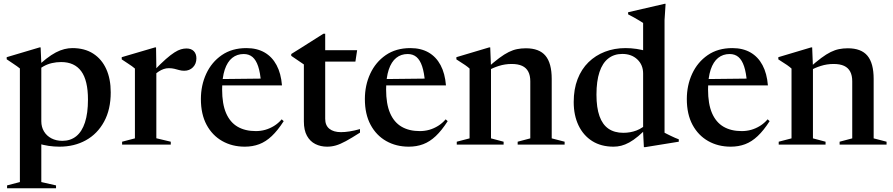

<svg xmlns="http://www.w3.org/2000/svg" viewBox="-20 -756 4668 1004"><path d="M440 -235Q440 -335.5 404.8 -383.5Q369.5 -431.5 300 -431.5Q275 -431.5 252 -426.2Q229 -421 208.2 -409.5Q187.5 -398 168 -379L162.5 -396Q194.5 -427.5 221.5 -448.5Q248.5 -469.5 272 -481.8Q295.5 -494 316.8 -499.2Q338 -504.5 358.5 -504.5Q422.5 -504.5 467.2 -475.8Q512 -447 535.5 -395.2Q559 -343.5 559 -273Q559 -183.5 524.2 -119.8Q489.5 -56 429 -22.5Q368.5 11 291 11Q263 11 234.2 6.8Q205.5 2.5 177.8 -6.2Q150 -15 124 -28.5H196V196L273 213.5V228.5H17V213.5L84 196V-398Q77.5 -403.5 68.5 -409.8Q59.5 -416 46.5 -424.8Q33.5 -433.5 15 -446V-457L186.5 -508H192.5L196 -426.5V-122Q196 -92 210 -68.8Q224 -45.5 249 -32.5Q274 -19.5 306 -19.5Q348.5 -19.5 378.5 -43.5Q408.5 -67.5 424.2 -115.5Q440 -163.5 440 -235Z M955 -502.5Q980 -502.5 993.5 -488.5Q1007 -474.5 1007 -451Q1007 -422.5 989 -404.2Q971 -386 943.5 -386Q929.5 -386 917.2 -389.5Q905 -393 892 -396.2Q879 -399.5 862.5 -399.5Q849 -399.5 836 -395Q823 -390.5 811 -382.8Q799 -375 787 -364L784.5 -386Q821 -424 847.2 -447Q873.5 -470 892.5 -482Q911.5 -494 926.2 -498.2Q941 -502.5 955 -502.5ZM797.5 -409V-33L873 -15V0H618.5V-15L685.5 -32.5V-397.5Q679 -403.5 670 -409.8Q661 -416 647.8 -424.8Q634.5 -433.5 616.5 -445.5V-457L790 -508H796Z M1268.5 -504.5Q1323.5 -504.5 1363.2 -481.8Q1403 -459 1426.2 -415.5Q1449.5 -372 1454.5 -309.5H1126.5V-342.5L1395 -345.5L1345 -323.5Q1341 -376 1330 -409Q1319 -442 1300.5 -457.8Q1282 -473.5 1254.5 -473.5Q1219.5 -473.5 1194.2 -453.2Q1169 -433 1155.2 -391.8Q1141.5 -350.5 1141.5 -288.5Q1141.5 -212.5 1162.2 -164.5Q1183 -116.5 1222.2 -93.5Q1261.5 -70.5 1317.5 -70.5Q1343.5 -70.5 1367.2 -77.2Q1391 -84 1413 -97.5Q1435 -111 1453 -132L1463.5 -122.5Q1432.5 -74 1401.2 -44.5Q1370 -15 1335.5 -2Q1301 11 1260 11Q1194 11 1142 -18.5Q1090 -48 1060.2 -103.5Q1030.5 -159 1030.5 -238Q1030.5 -310 1058.5 -370.5Q1086.5 -431 1139.8 -467.8Q1193 -504.5 1268.5 -504.5Z M1680.5 -135Q1680.5 -100 1702.5 -82.5Q1724.5 -65 1763 -65Q1784 -65 1807.8 -68.8Q1831.5 -72.5 1862.5 -81V-62.5Q1818 -34 1788.5 -18Q1759 -2 1736.5 4.5Q1714 11 1690.5 11Q1656.5 11 1629 -2.8Q1601.5 -16.5 1585.2 -45.8Q1569 -75 1569 -121V-419L1503 -464V-473.5Q1510 -478 1522.5 -485.8Q1535 -493.5 1551.8 -504Q1568.5 -514.5 1588 -527Q1607.5 -539.5 1628.8 -552.8Q1650 -566 1671 -579.5H1680.5V-477ZM1639.5 -434V-493.5H1847.5L1838.5 -434Z M2126 -504.5Q2181 -504.5 2220.8 -481.8Q2260.5 -459 2283.8 -415.5Q2307 -372 2312 -309.5H1984V-342.5L2252.5 -345.5L2202.5 -323.5Q2198.5 -376 2187.5 -409Q2176.5 -442 2158 -457.8Q2139.5 -473.5 2112 -473.5Q2077 -473.5 2051.8 -453.2Q2026.5 -433 2012.8 -391.8Q1999 -350.5 1999 -288.5Q1999 -212.5 2019.8 -164.5Q2040.5 -116.5 2079.8 -93.5Q2119 -70.5 2175 -70.5Q2201 -70.5 2224.8 -77.2Q2248.5 -84 2270.5 -97.5Q2292.5 -111 2310.5 -132L2321 -122.5Q2290 -74 2258.8 -44.5Q2227.5 -15 2193 -2Q2158.5 11 2117.5 11Q2051.5 11 1999.5 -18.5Q1947.5 -48 1917.8 -103.5Q1888 -159 1888 -238Q1888 -310 1916 -370.5Q1944 -431 1997.2 -467.8Q2050.5 -504.5 2126 -504.5Z M2547.5 -405.5V-32.5L2613.5 -15V0H2368.5V-15L2435.5 -32.5V-397.5Q2427.5 -405 2412.2 -415.8Q2397 -426.5 2366.5 -445.5V-457L2537.5 -508H2543.5ZM2687 -15 2753 -32.5V-331Q2753 -361 2742.5 -381.2Q2732 -401.5 2710.5 -411.5Q2689 -421.5 2655.5 -421.5Q2620.5 -421.5 2588.5 -411.2Q2556.5 -401 2535 -388L2526.5 -399.5Q2563 -432 2590.5 -452.5Q2618 -473 2640.5 -484Q2663 -495 2684.2 -499.2Q2705.5 -503.5 2730 -503.5Q2800 -503.5 2832.5 -464.5Q2865 -425.5 2865 -343.5V-32.5L2932.5 -15V0H2687Z M3343 -371.5Q3343 -416.5 3312.8 -445.2Q3282.5 -474 3234 -474Q3191 -474 3160.8 -450.2Q3130.5 -426.5 3114.8 -379.2Q3099 -332 3099 -261Q3099 -193 3114.8 -148.8Q3130.5 -104.5 3161.8 -83Q3193 -61.5 3239.5 -61.5Q3276.5 -61.5 3308.5 -73.8Q3340.5 -86 3370 -115L3374.5 -97.5Q3343 -65.5 3317.8 -44.2Q3292.5 -23 3270.5 -11Q3248.5 1 3228.5 6Q3208.5 11 3188.5 11Q3123.5 11 3077 -18.2Q3030.5 -47.5 3005.2 -100.2Q2980 -153 2980 -222.5Q2980 -289.5 3000.2 -342Q3020.5 -394.5 3057.2 -430.5Q3094 -466.5 3143.5 -485.5Q3193 -504.5 3251 -504.5Q3280 -504.5 3308.8 -500.2Q3337.5 -496 3365.8 -487.2Q3394 -478.5 3420 -464.5L3343 -450.5V-636Q3336.5 -640.5 3323.5 -648.2Q3310.5 -656 3295 -664.8Q3279.5 -673.5 3264.5 -681V-692L3455 -736H3460.5L3455 -651V-62Q3459.5 -59.5 3468.5 -55Q3477.5 -50.5 3488.5 -45.2Q3499.5 -40 3510.2 -35.2Q3521 -30.5 3529.5 -27.5V-15L3353.5 13.5H3347L3343 -62.5Z M3809.5 -504.5Q3864.5 -504.5 3904.2 -481.8Q3944 -459 3967.2 -415.5Q3990.5 -372 3995.5 -309.5H3667.5V-342.5L3936 -345.5L3886 -323.5Q3882 -376 3871 -409Q3860 -442 3841.5 -457.8Q3823 -473.5 3795.5 -473.5Q3760.5 -473.5 3735.2 -453.2Q3710 -433 3696.2 -391.8Q3682.5 -350.5 3682.5 -288.5Q3682.5 -212.5 3703.2 -164.5Q3724 -116.5 3763.2 -93.5Q3802.5 -70.5 3858.5 -70.5Q3884.5 -70.5 3908.2 -77.2Q3932 -84 3954 -97.5Q3976 -111 3994 -132L4004.5 -122.5Q3973.5 -74 3942.2 -44.5Q3911 -15 3876.5 -2Q3842 11 3801 11Q3735 11 3683 -18.5Q3631 -48 3601.2 -103.5Q3571.5 -159 3571.5 -238Q3571.5 -310 3599.5 -370.5Q3627.5 -431 3680.8 -467.8Q3734 -504.5 3809.5 -504.5Z M4231 -405.5V-32.5L4297 -15V0H4052V-15L4119 -32.5V-397.5Q4111 -405 4095.8 -415.8Q4080.5 -426.5 4050 -445.5V-457L4221 -508H4227ZM4370.5 -15 4436.5 -32.5V-331Q4436.5 -361 4426 -381.2Q4415.5 -401.5 4394 -411.5Q4372.5 -421.5 4339 -421.5Q4304 -421.5 4272 -411.2Q4240 -401 4218.5 -388L4210 -399.5Q4246.5 -432 4274 -452.5Q4301.5 -473 4324 -484Q4346.5 -495 4367.8 -499.2Q4389 -503.5 4413.5 -503.5Q4483.5 -503.5 4516 -464.5Q4548.5 -425.5 4548.5 -343.5V-32.5L4616 -15V0H4370.5Z"/></svg>

Font: Newsreader 60pt Medium
Style: Regular
Weight: 500
Designer: Hugues Gentile
Foundry: Production Type
Version: Version 1.003